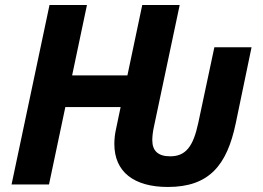

<svg xmlns="http://www.w3.org/2000/svg" viewBox="-20 -734 1048 764"><path d="M648 10C812 10 883 -76 918 -243L981 -546H833L769 -245C749 -152 720 -112 657 -112C609 -112 586 -134 586 -176C586 -191 588 -210 593 -232L695 -714H546L487 -434H267L326 -714H177L26 0H175L240 -308H460L442 -222C437 -200 435 -180 435 -161C435 -50 513 10 648 10Z"/></svg>

Font: Noto Sans
Style: Bold Italic
Weight: 700
Italic angle: -12°
Designer: Monotype Design Team
Foundry: Monotype Imaging Inc.
Version: Version 2.013